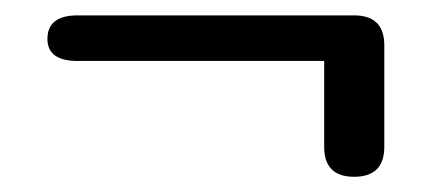

<svg xmlns="http://www.w3.org/2000/svg" viewBox="-20 -400 574 251"><path d="M442.9 -379.9Q482.4 -379.9 482.4 -340.8V-208Q482.4 -168.9 442.9 -168.9Q403.8 -168.9 403.8 -208V-320.3H81.5Q42 -320.3 42 -349.1Q42 -379.9 81.5 -379.9Z"/></svg>

Font: inglobal
Style: Regular
Weight: 400
Designer: Andrey Kochetov, Denis Davydov, Evgeny Yurtaev
Foundry: inglobal
Version: Version 1.00 September 25, 2014, initial release